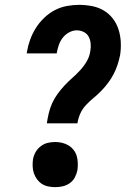

<svg xmlns="http://www.w3.org/2000/svg" viewBox="-20 -763 540 791"><path d="M173 -255Q176 -276 181 -297Q186 -318 195 -338Q204 -358 217.5 -376.5Q231 -395 246.5 -411.5Q262 -428 279 -443Q296 -458 311.5 -475Q327 -492 338 -511.5Q349 -531 352 -552Q355 -568 353.5 -583.5Q352 -599 345.5 -611.5Q339 -624 325.5 -631Q312 -638 296 -638Q280 -638 264.5 -629.5Q249 -621 238.5 -607.5Q228 -594 222.5 -578Q217 -562 214 -546V-543H90L91 -549Q95 -574 104 -599Q113 -624 127 -646.5Q141 -669 161 -688.5Q181 -708 204.5 -720.5Q228 -733 254 -738Q280 -743 305 -743Q332 -743 358.5 -738Q385 -733 407 -720Q429 -707 444.5 -687Q460 -667 468 -642.5Q476 -618 477.5 -591Q479 -564 475 -537Q471 -517 464.5 -497Q458 -477 448.5 -458.5Q439 -440 426 -422.5Q413 -405 397.5 -389Q382 -373 365.5 -359.5Q349 -346 334 -330Q319 -314 310.5 -294.5Q302 -275 299 -255ZM207 8Q193 8 178.5 5Q164 2 152.5 -5.5Q141 -13 132.5 -24.5Q124 -36 119.5 -49.5Q115 -63 114.5 -78Q114 -93 116 -107Q119 -123 127 -137Q135 -151 148.5 -161Q162 -171 177 -174.5Q192 -178 208 -178Q222 -178 236.5 -174.5Q251 -171 263 -163.5Q275 -156 283.5 -145Q292 -134 296 -120.5Q300 -107 300.5 -92Q301 -77 299 -62Q296 -47 288.5 -32.5Q281 -18 267.5 -8.5Q254 1 238.5 4.5Q223 8 207 8Z"/></svg>

Font: Iosevka Term Curly XBd Obl
Style: Regular
Weight: 800
Italic angle: -9°
Designer: Belleve Invis
Foundry: Belleve Invis
Version: Version 32.3.0